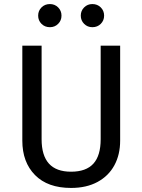

<svg xmlns="http://www.w3.org/2000/svg" viewBox="-20 -914 702 946"><path d="M283 -837Q283 -813 266.5 -796.5Q250 -780 226 -780Q201 -780 184.5 -796.5Q168 -813 168 -837Q168 -861 184.5 -877.5Q201 -894 226 -894Q250 -894 266.5 -877.5Q283 -861 283 -837ZM493 -837Q493 -813 476.5 -796.5Q460 -780 435 -780Q411 -780 394.5 -796.5Q378 -813 378 -837Q378 -861 394.5 -877.5Q411 -894 435 -894Q460 -894 476.5 -877.5Q493 -861 493 -837ZM572 -221Q572 -152 543.5 -99.5Q515 -47 460.5 -17.5Q406 12 330 12Q215 12 152.5 -51.5Q90 -115 90 -221V-689H185V-228Q185 -148 221 -108Q257 -68 330 -68Q404 -68 440 -107.5Q476 -147 476 -228V-689H572Z"/></svg>

Font: Wolseley Sans
Style: Regular
Weight: 400
Designer: Carrois Corporate & Edenspiekermann AG
Foundry: Carrois Corporate GbR & Edenspiekermann AG
Version: Version 4.202